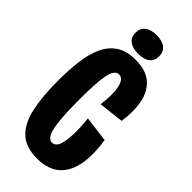

<svg xmlns="http://www.w3.org/2000/svg" viewBox="-266 -878 939 939"><g transform="rotate(45 203.5 -408.5)"><path d="M216 12Q137 12 94.5 -28.5Q52 -69 35.5 -145.5Q19 -222 19 -330Q19 -402 26.5 -464Q34 -526 55 -572.5Q76 -619 114.5 -645Q153 -671 215 -671Q290 -671 329 -635Q368 -599 378.5 -539.5Q389 -480 378 -411L248 -396Q258 -472 248 -517.5Q238 -563 209 -563Q179 -563 168.5 -509.5Q158 -456 158 -345Q158 -251 163.5 -196.5Q169 -142 181 -118.5Q193 -95 212 -95Q236 -95 246.5 -124.5Q257 -154 258 -201.5Q259 -249 253 -303L386 -286Q408 -138 364 -63Q320 12 216 12ZM203 -700Q164 -700 142.5 -716.5Q121 -733 121 -764Q121 -795 142.5 -812Q164 -829 203 -829Q242 -829 263.5 -812Q285 -795 285 -764Q285 -733 263.5 -716.5Q242 -700 203 -700Z"/></g></svg>

Font: Bricolage Grotesque 96pt Condensed Bricolage Grotesque 48pt Condensed Regular
Style: Bold
Weight: 700
Width: 3
Designer: Mathieu Triay
Foundry: Atelier Triay
Version: Version 1.001; ttfautohint (v1.8.4.7-5d5b);gftools[0.9.33.de